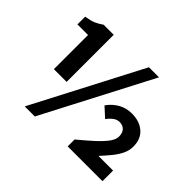

<svg xmlns="http://www.w3.org/2000/svg" viewBox="-160 -1011 1280 1280"><g transform="rotate(45 480.0 -371.0)"><path d="M155 -299V-621H55V-694Q100 -701 126 -712Q152 -723 180 -743H275V-299ZM193 14 594 -756H689L288 14ZM584 0V-65Q642 -113 686 -153Q730 -193 755 -226.5Q780 -260 780 -288Q780 -322 762.5 -341Q745 -360 714 -360Q691 -360 670.5 -345Q650 -330 632 -305L564 -367Q597 -412 639 -435Q681 -458 732 -458Q805 -458 850 -419Q895 -380 895 -308Q895 -272 878.5 -237.5Q862 -203 834.5 -169.5Q807 -136 774 -100H912V0Z"/></g></svg>

Font: Noto Sans TC ExtraBold
Style: Regular
Weight: 800
Designer: Ryoko NISHIZUKA  (kana, bopomofo & ideographs); Paul D. Hunt (Latin, Greek & Cyrillic); Sandoll Communications , Soo-you
Foundry: Adobe
Version: Version 2.004-H2;hotconv 1.0.118;makeotfexe 2.5.65603